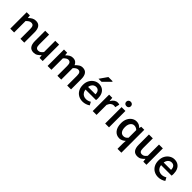

<svg xmlns="http://www.w3.org/2000/svg" viewBox="332 -2306 4062 4062"><g transform="rotate(45 2363.5 -275.0)"><path d="M73 0V-491H168L176 -425H180Q213 -458 252 -480.5Q291 -503 341 -503Q420 -503 456 -452Q492 -401 492 -308V0H377V-293Q377 -354 358.5 -379.5Q340 -405 300 -405Q268 -405 243.5 -389Q219 -373 188 -343V0Z M779 12Q700 12 663.5 -39Q627 -90 627 -183V-491H743V-198Q743 -138 761 -112.5Q779 -87 819 -87Q852 -87 876.5 -103Q901 -119 928 -155V-491H1043V0H949L940 -72H937Q904 -34 866.5 -11Q829 12 779 12Z M1189 0V-491H1284L1292 -424H1296Q1327 -457 1364 -480Q1401 -503 1446 -503Q1501 -503 1533 -480Q1565 -457 1582 -415Q1617 -453 1655 -478Q1693 -503 1740 -503Q1818 -503 1854.5 -452Q1891 -401 1891 -308V0H1776V-293Q1776 -354 1758 -379.5Q1740 -405 1701 -405Q1678 -405 1652.5 -390Q1627 -375 1598 -343V0H1483V-293Q1483 -354 1464.5 -379.5Q1446 -405 1407 -405Q1361 -405 1304 -343V0Z M2242 12Q2174 12 2119 -18.5Q2064 -49 2032 -106.5Q2000 -164 2000 -245Q2000 -325 2032.5 -382.5Q2065 -440 2117 -471.5Q2169 -503 2226 -503Q2292 -503 2337.5 -473.5Q2383 -444 2406 -391.5Q2429 -339 2429 -270Q2429 -254 2427.5 -238.5Q2426 -223 2424 -214H2088L2086 -292H2330Q2330 -350 2304.5 -382Q2279 -414 2229 -414Q2199 -414 2171 -397.5Q2143 -381 2124.5 -344Q2106 -307 2107 -246Q2109 -186 2130 -148.5Q2151 -111 2184.5 -94Q2218 -77 2257 -77Q2289 -77 2317.5 -86Q2346 -95 2372 -111L2410 -41Q2376 -17 2332.5 -2.5Q2289 12 2242 12ZM2143 -570 2265 -744H2388L2395 -732L2233 -570Z M2539 0V-491H2634L2642 -404H2646Q2671 -452 2708 -477.5Q2745 -503 2785 -503Q2804 -503 2817 -500.5Q2830 -498 2841 -493L2818 -395Q2806 -398 2796 -399.5Q2786 -401 2770 -401Q2741 -401 2709 -378.5Q2677 -356 2654 -300V0Z M2912 0V-491H3027V0ZM2970 -577Q2939 -577 2920 -595Q2901 -613 2901 -643Q2901 -672 2920 -690.5Q2939 -709 2970 -709Q3001 -709 3020 -690.5Q3039 -672 3039 -643Q3039 -613 3020 -595Q3001 -577 2970 -577Z M3475 194V32L3480 -49Q3454 -24 3418.5 -6Q3383 12 3345 12Q3253 12 3198 -56Q3143 -124 3143 -245Q3143 -325 3172.5 -383Q3202 -441 3250 -472Q3298 -503 3351 -503Q3393 -503 3424.5 -488.5Q3456 -474 3487 -444H3490L3500 -491H3591V194ZM3373 -83Q3402 -83 3427 -96Q3452 -109 3475 -139V-367Q3450 -390 3425.5 -399Q3401 -408 3376 -408Q3344 -408 3318.5 -389Q3293 -370 3277 -334Q3261 -298 3261 -246Q3261 -167 3290.5 -125Q3320 -83 3373 -83Z M3883 12Q3804 12 3767.5 -39Q3731 -90 3731 -183V-491H3847V-198Q3847 -138 3865 -112.5Q3883 -87 3923 -87Q3956 -87 3980.5 -103Q4005 -119 4032 -155V-491H4147V0H4053L4044 -72H4041Q4008 -34 3970.5 -11Q3933 12 3883 12Z M4503 12Q4435 12 4380 -18.5Q4325 -49 4293 -106.5Q4261 -164 4261 -245Q4261 -325 4293.5 -382.5Q4326 -440 4378 -471.5Q4430 -503 4487 -503Q4553 -503 4598.5 -473.5Q4644 -444 4667 -391.5Q4690 -339 4690 -270Q4690 -254 4688.5 -238.5Q4687 -223 4685 -214H4349L4347 -292H4591Q4591 -350 4565.5 -382Q4540 -414 4490 -414Q4460 -414 4432 -397.5Q4404 -381 4385.5 -344Q4367 -307 4368 -246Q4370 -186 4391 -148.5Q4412 -111 4445.5 -94Q4479 -77 4518 -77Q4550 -77 4578.5 -86Q4607 -95 4633 -111L4671 -41Q4637 -17 4593.5 -2.5Q4550 12 4503 12Z"/></g></svg>

Font: Mada SemiBold
Style: Regular
Weight: 600
Designer: Khaled Hosny
Version: Version 1.5